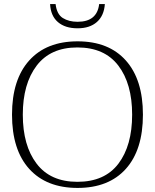

<svg xmlns="http://www.w3.org/2000/svg" viewBox="-20 -913 761 943"><path d="M226 -893H253Q259 -843 288.5 -824.5Q318 -806 361 -806Q457 -806 467 -893H495Q491 -836 456 -805Q421 -774 361 -774Q300 -774 264.5 -804.5Q229 -835 226 -893ZM39 -350Q39 -522 123.5 -616Q208 -710 361 -710Q514 -710 598 -616Q682 -522 682 -350Q682 -177 598 -83.5Q514 10 361 10Q208 10 123.5 -83.5Q39 -177 39 -350ZM629 -350Q629 -502 561 -591Q493 -680 360 -680Q228 -680 160 -590.5Q92 -501 92 -350Q92 -198 160 -109Q228 -20 360 -20Q494 -20 561.5 -109Q629 -198 629 -350Z"/></svg>

Font: Taviraj ExtraLight
Style: Regular
Weight: 200
Designer: Katatrad Team
Foundry: CadsonDemak
Version: Version 1.030